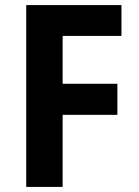

<svg xmlns="http://www.w3.org/2000/svg" viewBox="-20 -734 546 754"><path d="M226 0V-283H441V-405H226V-593H457V-714H83V0Z"/></svg>

Font: Noto Sans Gurmukhi SemiCondensed
Style: Bold
Weight: 700
Width: 4
Designer: Jelle Bosma - Monotype Design Team
Foundry: Monotype Imaging Inc.
Version: Version 2.004